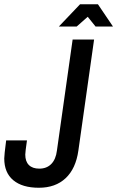

<svg xmlns="http://www.w3.org/2000/svg" viewBox="-20 -872 552 904"><path d="M0 -126Q0 -142 9 -211H107Q99 -156 99 -144Q99 -112 116 -95Q133 -78 165 -78Q200 -78 221.5 -100Q243 -122 248 -163L322 -686H423L349 -163Q337 -78 289 -33Q241 12 163 12Q85 12 42.5 -23.5Q0 -59 0 -126ZM357 -852H441L512 -747H430L393 -793L341 -747H257Z"/></svg>

Font: Archivo Narrow Medium
Style: Italic
Weight: 500
Italic angle: -8°
Designer: Hector Gatti
Foundry: Omnibus-Type
Version: Version 2.001